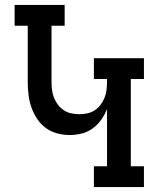

<svg xmlns="http://www.w3.org/2000/svg" viewBox="-20 -755 640 775"><path d="M359 0V-84H412V-315Q403 -292 388.5 -271.5Q374 -251 354 -236.5Q334 -222 310 -216Q286 -210 261 -210Q235 -210 209.5 -217Q184 -224 163.5 -239.5Q143 -255 129 -276.5Q115 -298 106.5 -322.5Q98 -347 95 -373Q92 -399 92 -424V-651H39V-735H241V-651H188V-424Q188 -408 190 -392Q192 -376 198 -360.5Q204 -345 214 -332Q224 -319 237.5 -310Q251 -301 267.5 -297.5Q284 -294 300 -294Q316 -294 332.5 -297.5Q349 -301 362.5 -310Q376 -319 386 -332Q396 -345 402 -360.5Q408 -376 410 -392Q412 -408 412 -424V-436H359V-520H561V-436H508V-84H561V0Z"/></svg>

Font: Iosevka HT Medium Extended
Style: Regular
Weight: 500
Width: 7
Monospace: yes
Designer: Belleve Invis
Foundry: Belleve Invis
Version: Version 32.3.0; ttfautohint (v1.8.4)